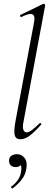

<svg xmlns="http://www.w3.org/2000/svg" viewBox="-20 -746 275 1041"><path d="M90 9Q66 9 60 -12.5Q54 -34 64 -89L165 -627Q171 -659 157 -668Q143 -677 96 -654Q92 -652 89.5 -658Q87 -664 91 -665L214 -725Q218 -727 222 -723Q226 -719 225 -717L108 -89Q101 -58 106.5 -43Q112 -28 125 -28Q136 -28 154 -41.5Q172 -55 194 -77Q198 -81 202 -77Q206 -73 202 -69Q169 -32 142.5 -11.5Q116 9 90 9ZM49 275Q45 277 41.5 272.5Q38 268 42 265Q65 248 78 228Q91 208 94 186Q99 158 91 146.5Q83 135 72 132L99 125Q100 143 90 151.5Q80 160 65 160Q48 160 38.5 150.5Q29 141 29 125Q29 108 41 99Q53 90 72 90Q98 90 114 111.5Q130 133 122 173Q117 203 97.5 228Q78 253 49 275Z"/></svg>

Font: Cormorant Garamond Light Light
Style: Italic
Weight: 300
Italic angle: -10°
Version: Version 4.001